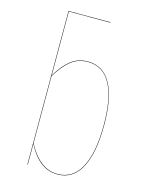

<svg xmlns="http://www.w3.org/2000/svg" viewBox="-112 -798 684 879"><g transform="rotate(15 230.0 -359.0)"><path d="M249 -526.9Q320.8 -526.9 357.9 -460.4Q395 -394 395 -264.2Q395 -132.3 357.2 -61.8Q319.3 8.8 246.1 8.8Q158.7 8.8 104 -98.1V0H102.1V-727.1H300.8V-725.1H104V-421.9Q132.8 -471.7 167.2 -499.3Q201.7 -526.9 249 -526.9ZM246.1 6.8Q318.4 6.8 355.7 -63.2Q393.1 -133.3 393.1 -264.2Q393.1 -393.1 356.7 -459Q320.3 -524.9 249 -524.9Q202.6 -524.9 168.7 -497.8Q134.8 -470.7 104 -418.5V-101.1Q160.2 6.8 246.1 6.8Z"/></g></svg>

Font: Fira Sans Compressed Two
Style: Regular
Weight: 100
Width: 1
Designer: Carrois Corporate & Edenspiekermann AG
Foundry: Carrois Corporate GbR & Edenspiekermann AG
Version: Version 4.203;PS 004.203;hotconv 1.0.88;makeotf.lib2.5.64775